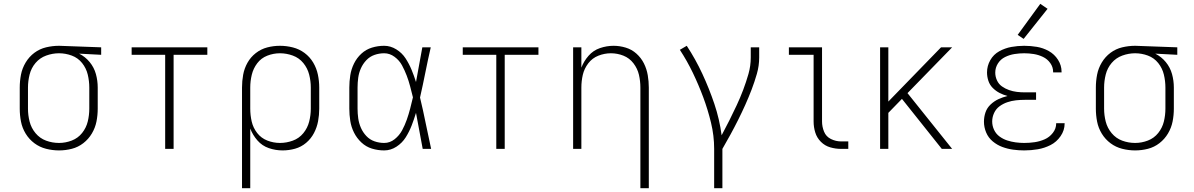

<svg xmlns="http://www.w3.org/2000/svg" viewBox="-20 -777 6232 1002"><path d="M288 8Q322 8 355 -0.5Q388 -9 415 -30Q442 -51 459.5 -80.5Q477 -110 483.5 -143Q490 -176 490 -210V-320Q490 -356 480.5 -390.5Q471 -425 448 -453Q425 -481 393 -497L508 -491V-530L289 -538H288Q254 -538 220.5 -530Q187 -522 159.5 -501.5Q132 -481 114 -451Q96 -421 89.5 -387.5Q83 -354 83 -320V-210Q83 -176 89.5 -142.5Q96 -109 114 -79.5Q132 -50 159.5 -29.5Q187 -9 220.5 -0.5Q254 8 288 8ZM288 -31Q253 -31 220.5 -43Q188 -55 165.5 -82Q143 -109 134.5 -142.5Q126 -176 126 -210V-320Q126 -354 134.5 -388Q143 -422 165.5 -448.5Q188 -475 221 -487Q254 -499 288 -499Q322 -499 354.5 -487Q387 -475 408.5 -448Q430 -421 438 -387.5Q446 -354 446 -320V-210Q446 -176 438 -143Q430 -110 408.5 -83Q387 -56 354.5 -43.5Q322 -31 288 -31Z M842 0H886V-491H1062V-530H667V-491H842Z M1243 205H1286V-106Q1299 -72 1323.5 -44Q1348 -16 1383 -4Q1418 8 1455 8Q1488 8 1520 -1Q1552 -10 1577.5 -31.5Q1603 -53 1618.5 -82.5Q1634 -112 1640 -144.5Q1646 -177 1646 -210V-320Q1646 -354 1639 -387.5Q1632 -421 1614.5 -450.5Q1597 -480 1569.5 -500.5Q1542 -521 1508.5 -529.5Q1475 -538 1441 -538Q1407 -538 1374.5 -529.5Q1342 -521 1315 -500Q1288 -479 1271.5 -449.5Q1255 -420 1249 -387Q1243 -354 1243 -320ZM1441 -31Q1407 -31 1375 -43.5Q1343 -56 1322 -83Q1301 -110 1293.5 -143Q1286 -176 1286 -210V-320Q1286 -354 1294 -387Q1302 -420 1322.5 -447Q1343 -474 1375 -486.5Q1407 -499 1441 -499Q1475 -499 1508 -487Q1541 -475 1563 -448Q1585 -421 1593.5 -387.5Q1602 -354 1602 -320V-210Q1602 -176 1593.5 -142.5Q1585 -109 1563 -82Q1541 -55 1508 -43Q1475 -31 1441 -31Z M1985 8Q2019 8 2049 -11.5Q2079 -31 2097.5 -60.5Q2116 -90 2128.5 -122.5Q2141 -155 2151 -188Q2160 -141 2168.5 -94Q2177 -47 2186 0H2230Q2215 -67 2201.5 -134.5Q2188 -202 2172 -268Q2187 -334 2200 -399.5Q2213 -465 2228 -530H2184Q2176 -485 2167.5 -439.5Q2159 -394 2151 -349Q2141 -381 2128 -412.5Q2115 -444 2096.5 -472.5Q2078 -501 2048 -519.5Q2018 -538 1985 -538Q1952 -538 1921 -528.5Q1890 -519 1866 -497Q1842 -475 1827.5 -445.5Q1813 -416 1808 -384Q1803 -352 1803 -320V-210Q1803 -178 1808 -146Q1813 -114 1827.5 -85Q1842 -56 1866 -33.5Q1890 -11 1921 -1.5Q1952 8 1985 8ZM1985 -31Q1959 -31 1934.5 -39.5Q1910 -48 1892 -67Q1874 -86 1863.5 -110Q1853 -134 1849.5 -159.5Q1846 -185 1846 -210V-320Q1846 -346 1849.5 -371.5Q1853 -397 1863.5 -420.5Q1874 -444 1892 -463Q1910 -482 1934.5 -490.5Q1959 -499 1985 -499Q2014 -499 2039 -480.5Q2064 -462 2078 -436Q2092 -410 2102.5 -382.5Q2113 -355 2120.5 -326Q2128 -297 2135 -269Q2128 -239 2120.5 -210Q2113 -181 2103 -152.5Q2093 -124 2078.5 -97Q2064 -70 2039.5 -50.5Q2015 -31 1985 -31Z M2570 0H2614V-491H2790V-530H2395V-491H2570Z M3322 205H3366V-320Q3366 -352 3360.5 -384.5Q3355 -417 3340.5 -446Q3326 -475 3301.5 -497Q3277 -519 3245.5 -528.5Q3214 -538 3182 -538Q3146 -538 3111 -526Q3076 -514 3051.5 -486Q3027 -458 3014 -424V-530H2971V0H3014V-320Q3014 -354 3021.5 -386.5Q3029 -419 3050 -446.5Q3071 -474 3103 -486.5Q3135 -499 3168 -499Q3202 -499 3233.5 -486.5Q3265 -474 3286 -446.5Q3307 -419 3314.5 -386.5Q3322 -354 3322 -320Z M3707 205H3750V0Q3772 -38 3792.5 -75.5Q3813 -113 3832.5 -152Q3852 -191 3869.5 -230Q3887 -269 3902.5 -309.5Q3918 -350 3930 -392Q3942 -434 3942 -477V-530H3898V-477Q3898 -433 3886 -391Q3874 -349 3858.5 -308Q3843 -267 3824.5 -227.5Q3806 -188 3786.5 -149Q3767 -110 3746 -71Q3735 -155 3708 -235Q3681 -315 3645.5 -391.5Q3610 -468 3564 -538L3528 -517Q3566 -459 3596 -396.5Q3626 -334 3650 -269.5Q3674 -205 3690.5 -137Q3707 -69 3707 0Z M4369 0H4407V-39H4369Q4342 -39 4316.5 -51.5Q4291 -64 4280.5 -90Q4270 -116 4270 -143V-530H4097V-491H4226V-143Q4226 -114 4234.5 -86Q4243 -58 4264 -37Q4285 -16 4313 -8Q4341 0 4369 0Z M4573 0H4616V-188L4687 -261L4895 0H4949L4716 -291L4949 -530H4891L4616 -247V-530H4573Z M5325 8Q5361 8 5396 2Q5431 -4 5462.5 -20Q5494 -36 5515 -66.5Q5536 -97 5536 -132V-134H5492V-133Q5492 -106 5474.5 -83.5Q5457 -61 5432 -50Q5407 -39 5380 -35Q5353 -31 5325 -31Q5303 -31 5280.5 -34Q5258 -37 5236.5 -44Q5215 -51 5196.5 -64.5Q5178 -78 5168 -99Q5158 -120 5158 -143Q5158 -166 5168 -187.5Q5178 -209 5196.5 -222.5Q5215 -236 5237 -243.5Q5259 -251 5282 -253.5Q5305 -256 5328 -256H5387V-295H5328Q5307 -295 5286.5 -297.5Q5266 -300 5246 -307Q5226 -314 5209 -326Q5192 -338 5183 -357.5Q5174 -377 5174 -398Q5174 -424 5188 -446Q5202 -468 5225.5 -479.5Q5249 -491 5274.5 -495Q5300 -499 5325 -499Q5350 -499 5375 -495Q5400 -491 5423 -480Q5446 -469 5461 -448Q5476 -427 5476 -402V-399H5520V-403Q5520 -436 5501.5 -465Q5483 -494 5453.5 -510.5Q5424 -527 5391 -532.5Q5358 -538 5325 -538Q5291 -538 5258 -532Q5225 -526 5195 -509.5Q5165 -493 5148 -463Q5131 -433 5131 -399Q5131 -377 5138 -355.5Q5145 -334 5161 -318Q5177 -302 5196.5 -292Q5216 -282 5238 -276Q5213 -270 5190.5 -259.5Q5168 -249 5149.5 -231.5Q5131 -214 5123 -190.5Q5115 -167 5115 -142Q5115 -113 5126.5 -85.5Q5138 -58 5161 -39Q5184 -20 5211 -10Q5238 0 5267 4Q5296 8 5325 8ZM5322 -574 5447 -731 5409 -757 5291 -595Z M5904 8Q5938 8 5971 -0.5Q6004 -9 6031 -30Q6058 -51 6075.5 -80.5Q6093 -110 6099.5 -143Q6106 -176 6106 -210V-320Q6106 -356 6096.5 -390.5Q6087 -425 6064 -453Q6041 -481 6009 -497L6124 -491V-530L5905 -538H5904Q5870 -538 5836.5 -530Q5803 -522 5775.5 -501.5Q5748 -481 5730 -451Q5712 -421 5705.5 -387.5Q5699 -354 5699 -320V-210Q5699 -176 5705.5 -142.5Q5712 -109 5730 -79.5Q5748 -50 5775.5 -29.5Q5803 -9 5836.5 -0.5Q5870 8 5904 8ZM5904 -31Q5869 -31 5836.5 -43Q5804 -55 5781.5 -82Q5759 -109 5750.5 -142.5Q5742 -176 5742 -210V-320Q5742 -354 5750.5 -388Q5759 -422 5781.5 -448.5Q5804 -475 5837 -487Q5870 -499 5904 -499Q5938 -499 5970.5 -487Q6003 -475 6024.5 -448Q6046 -421 6054 -387.5Q6062 -354 6062 -320V-210Q6062 -176 6054 -143Q6046 -110 6024.5 -83Q6003 -56 5970.5 -43.5Q5938 -31 5904 -31Z"/></svg>

Font: Iosevka Sparkle Extralight
Style: Regular
Weight: 200
Designer: Belleve Invis
Foundry: Belleve Invis
Version: Version 4.5.0; ttfautohint (v1.8.3)